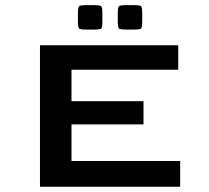

<svg xmlns="http://www.w3.org/2000/svg" viewBox="-20 -709 792 729"><path d="M460 -596.7Q435.5 -596.7 431.4 -600.8Q427.2 -605 427.2 -629.4V-656.7Q427.2 -681.2 431.4 -685.3Q435.5 -689.5 460 -689.5H487.3Q511.7 -689.5 515.9 -685.3Q520 -681.2 520 -656.7V-629.4Q520 -605 515.9 -600.8Q511.7 -596.7 487.3 -596.7ZM308.6 -596.7Q284.2 -596.7 280 -600.8Q275.9 -605 275.9 -629.4V-656.7Q275.9 -681.2 280 -685.3Q284.2 -689.5 308.6 -689.5H335.9Q360.4 -689.5 364.5 -685.3Q368.7 -681.2 368.7 -656.7V-629.4Q368.7 -605 364.5 -600.8Q360.4 -596.7 335.9 -596.7ZM664.1 0H131.8V-537.1H656.7V-444.3H251.5V-324.7H524.9V-236.8H251.5V-97.7H664.1Z"/></svg>

Font: Squarish Sans CT
Style: RegularSC
Weight: 400
Version: Version 0.9